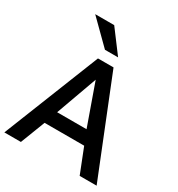

<svg xmlns="http://www.w3.org/2000/svg" viewBox="-228 -1090 1144 1231"><g transform="rotate(30 344.5 -474.0)"><path d="M380.4 -781.2 255.4 -947.8H114.7L283.2 -781.2ZM327.6 -585.4C369.6 -468.3 405.8 -366.7 435.5 -281.2H217.8ZM111.8 0 182.1 -182.1H475.1L546.9 0H672.4L387.2 -710.9H272L-10.7 0Z"/></g></svg>

Font: Ride SemiBold
Style: Regular
Weight: 600
Version: Version 3.000